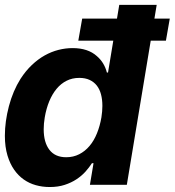

<svg xmlns="http://www.w3.org/2000/svg" viewBox="-25 -747 707 776"><path d="M176.1 8.9Q146.3 8.9 119.7 1.4Q93 -6 70.8 -21.7Q48.7 -37.3 32 -61.3Q15.3 -85.2 5.3 -118.3Q-5.3 -153.4 -5.3 -198.2Q-5.3 -256 11 -317.8Q27.3 -379.6 57.9 -428.3Q78.8 -460.6 103.7 -484.2Q128.6 -507.8 155.5 -522.9Q182.5 -538 211.1 -545.3Q239.7 -552.6 268.5 -552.6Q330.6 -552.6 366.5 -520.2Q396.7 -494.3 407 -453.8H411.6L432.9 -582.7H291.5L307.2 -671.9H447.8L457 -727.3H608.3L599.1 -671.9H661.2L645.6 -582.7H584.2L487.6 0H338.4L353 -87.4H346.6Q335.9 -70.7 320.5 -53.4Q305 -36.2 284.1 -22.4Q263.1 -8.5 236.3 0.2Q209.5 8.9 176.1 8.9ZM242.5 -111.5Q271.3 -111.5 295.1 -123.6Q318.9 -135.7 336.8 -157Q354.8 -178.3 366.8 -207.9Q378.9 -237.6 384.9 -272.7Q386.7 -285.2 387.8 -296.7Q388.8 -308.2 388.8 -318.9Q388.8 -344.5 383.3 -365.4Q377.8 -386.4 366.3 -401.1Q354.8 -415.8 337.2 -424Q319.6 -432.2 295.5 -432.2Q267 -432.2 244.1 -420.6Q221.2 -409.1 203.7 -388Q186.1 -366.8 174 -337.5Q161.9 -308.2 155.9 -272.7Q151.6 -247.2 151.6 -224.8Q151.6 -171.5 174.7 -141.5Q197.8 -111.5 242.5 -111.5Z"/></svg>

Font: Linik Sans
Style: Bold Italic
Weight: 700
Italic angle: 9°
Designer: Fonts by Rasmus Andersson / Changes by Cristiano Sobral with parts from Marc Monis
Foundry: rsms
Version: Version 3.020; ttfautohint (v1.6)